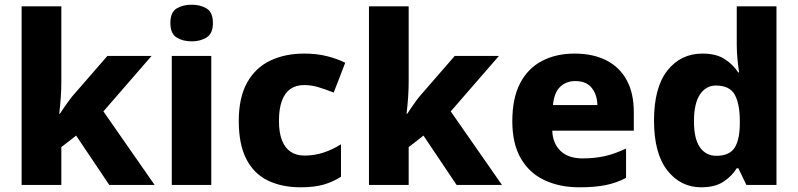

<svg xmlns="http://www.w3.org/2000/svg" viewBox="-20 -787 3397 817"><path d="M241 -439Q241 -407 238.5 -371.5Q236 -336 232 -303H235Q244 -317 254 -331.5Q264 -346 275 -361Q286 -376 297 -388L437 -549H625L420 -313L638 0H445L304 -210L241 -161V0H72V-760H241Z M879 -549V0H711V-549ZM796 -767Q832 -767 859 -751Q886 -735 886 -689Q886 -644 859 -627.5Q832 -611 796 -611Q758 -611 731.5 -627.5Q705 -644 705 -689Q705 -735 731.5 -751Q758 -767 796 -767Z M1260 10Q1178 10 1118.5 -19.5Q1059 -49 1027.5 -111.5Q996 -174 996 -272Q996 -372 1031.5 -435.5Q1067 -499 1130 -529Q1193 -559 1274 -559Q1328 -559 1371.5 -548Q1415 -537 1449 -520L1400 -393Q1365 -407 1335 -416Q1305 -425 1274 -425Q1240 -425 1216 -408.5Q1192 -392 1179.5 -358Q1167 -324 1167 -273Q1167 -222 1180 -189.5Q1193 -157 1217 -141Q1241 -125 1275 -125Q1319 -125 1357.5 -138Q1396 -151 1431 -173V-35Q1397 -13 1357 -1.5Q1317 10 1260 10Z M1719 -439Q1719 -407 1716.5 -371.5Q1714 -336 1710 -303H1713Q1722 -317 1732 -331.5Q1742 -346 1753 -361Q1764 -376 1775 -388L1915 -549H2103L1898 -313L2116 0H1923L1782 -210L1719 -161V0H1550V-760H1719Z M2425 -559Q2503 -559 2559.5 -530.5Q2616 -502 2646.5 -446.5Q2677 -391 2677 -309V-231H2330Q2332 -177 2365 -145Q2398 -113 2459 -113Q2512 -113 2555 -123Q2598 -133 2644 -155V-30Q2604 -9 2558 0.5Q2512 10 2445 10Q2362 10 2297.5 -20Q2233 -50 2196.5 -112.5Q2160 -175 2160 -271Q2160 -369 2193 -432.5Q2226 -496 2286 -527.5Q2346 -559 2425 -559ZM2428 -442Q2389 -442 2363.5 -417.5Q2338 -393 2333 -340H2522Q2521 -384 2498 -413Q2475 -442 2428 -442Z M2964 10Q2876 10 2819.5 -62Q2763 -134 2763 -274Q2763 -415 2820 -487Q2877 -559 2969 -559Q3027 -559 3063 -536Q3099 -513 3121 -479H3125Q3122 -497 3118.5 -530.5Q3115 -564 3115 -597V-760H3284V0H3156L3122 -71H3115Q3094 -37 3058 -13.5Q3022 10 2964 10ZM3028 -124Q3083 -124 3105 -157Q3127 -190 3128 -257V-272Q3128 -345 3106.5 -384Q3085 -423 3026 -423Q2984 -423 2958.5 -385Q2933 -347 2933 -271Q2933 -196 2958.5 -160Q2984 -124 3028 -124Z"/></svg>

Font: Noto Sans Cham ExtraBold
Style: Regular
Weight: 800
Version: Version 2.002